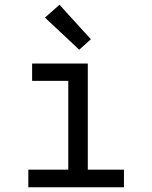

<svg xmlns="http://www.w3.org/2000/svg" viewBox="-20 -787 640 807"><path d="M99 0V-74H267V-447H115V-520H349V-74H501V0ZM313 -578 169 -713 230 -767 362 -622Z"/></svg>

Font: Nova
Style: Regular
Weight: 400
Monospace: yes
Designer: Belleve Invis
Foundry: Belleve Invis
Version: Version 24.1.4; ttfautohint (v1.8.4)